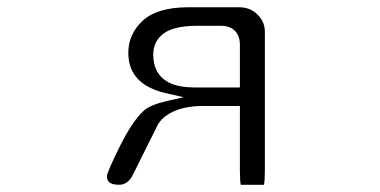

<svg xmlns="http://www.w3.org/2000/svg" viewBox="-20 -494 1040 526"><path d="M637.2 -254.4H512.7Q433.6 -254.4 409.7 -299.8Q399.9 -318.4 399.9 -343.8Q399.9 -375 419.4 -394.5Q434.1 -409.7 459 -416.5Q483.9 -423.3 518.6 -423.3H585.9H586.4Q610.4 -422.9 623.5 -409.7Q636.7 -396.5 637.2 -372.6V-372.1ZM703.1 12.2Q705.6 1.5 705.6 -26.4V-407.2Q705.6 -434.1 685.5 -454.1Q665.5 -474.1 635.7 -474.1H492.2Q409.2 -473.1 370.1 -436.5Q331.5 -399.9 331.5 -349.6Q331.5 -303.7 359.4 -275.9Q386.2 -249 439 -237.8L483.4 -227.5L439 -217.8Q390.1 -206.5 373 -189.9Q342.3 -161.6 307.6 -91.8Q275.4 -26.9 272.9 -11.7Q272.9 -1 278.3 4.4Q286.1 12.2 306.6 12.2Q328.1 12.2 341.8 -10.7L414.1 -155.8Q418.9 -162.1 423.3 -167Q458.5 -201.7 528.8 -203.6H529.3H637.2V-26.4Q637.2 1.5 639.6 12.2Z"/></svg>

Font: YuPearl-ExtraLight
Style: ExtraLight
Weight: 200
Designer: Max Yao
Foundry: Max-Everyday
Version: Version 1.011; ttfautohint (v1.8.3)